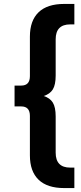

<svg xmlns="http://www.w3.org/2000/svg" viewBox="-20 -762 414 976"><path d="M306 194Q220 194 176 151.5Q132 109 132 28V-173Q132 -221 88 -221H54V-327H88Q132 -327 132 -375V-576Q132 -657 176 -699.5Q220 -742 306 -742H358V-638H337Q263 -638 263 -562V-378Q263 -331 248.5 -307.5Q234 -284 202 -274Q234 -264 248.5 -240.5Q263 -217 263 -170V14Q263 90 337 90H358V194Z"/></svg>

Font: Belfius21
Style: Bold
Weight: 700
Designer: Montserrat's base design by Julieta Ulanovsky, modified by Coast SPRL for Belfius Bank NV.
Foundry: Montserrat's base design by Julieta Ulanovsky, modified by Coast SPRL for Belfius Bank NV.
Version: Version 2.000;FEAKit 1.0